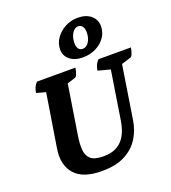

<svg xmlns="http://www.w3.org/2000/svg" viewBox="-164 -1045 1053 1179"><g transform="rotate(-20 362.5 -456.0)"><path d="M300 12Q176 12 123 -48.5Q70 -109 86 -211L142 -561L82 -577Q84 -595 90.5 -610Q97 -625 111 -641H362Q359 -617 352.5 -601Q346 -585 338 -583L285 -566L234 -243Q226 -194 228.5 -154.5Q231 -115 255.5 -92.5Q280 -70 339 -70Q388 -70 420 -86Q452 -102 471 -128Q490 -154 500 -184.5Q510 -215 514 -245L563 -556L483 -577Q486 -595 492 -610Q498 -625 512 -641H725Q721 -617 714.5 -601Q708 -585 700 -583L639 -564L584 -214Q575 -155 543.5 -103.5Q512 -52 452.5 -20Q393 12 300 12ZM428 -684Q375 -684 343.5 -710Q312 -736 312 -776Q312 -816 335 -849.5Q358 -883 396 -903.5Q434 -924 479 -924Q533 -924 565 -897Q597 -870 597 -827Q597 -787 574.5 -754.5Q552 -722 513.5 -703Q475 -684 428 -684ZM445 -734Q469 -734 485.5 -759Q502 -784 502 -822Q502 -845 492 -859.5Q482 -874 465 -874Q441 -874 424.5 -847.5Q408 -821 408 -782Q408 -760 417.5 -747Q427 -734 445 -734Z"/></g></svg>

Font: Petrona ExtraBold
Style: Italic
Weight: 800
Italic angle: -9°
Designer: Ringo R. Seeber
Foundry: Ringo R. Seeber
Version: Version 2.001; ttfautohint (v1.8.3)